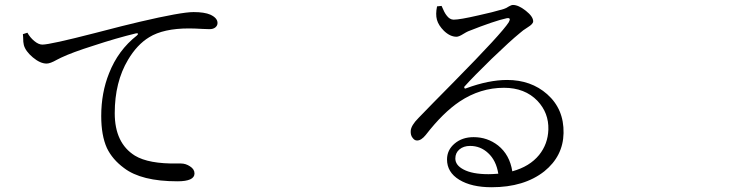

<svg xmlns="http://www.w3.org/2000/svg" viewBox="-20 -744 3040 790"><path d="M710 2Q561.5 2 490.2 -52.7Q442.4 -87.9 419.9 -134.8Q396.5 -186.5 396.5 -266.6Q396.5 -362.3 428.7 -442.4Q465.8 -537.1 543 -597.7Q548.8 -602.5 547.4 -605.5Q545.9 -608.4 538.1 -606.4Q458 -586.9 366.2 -556.6Q276.4 -528.3 231.4 -506.8Q225.6 -503.9 213.9 -498Q186.5 -482.4 171.9 -482.4Q145.5 -482.4 115.2 -507.8Q85 -533.2 78.1 -558.6Q75.2 -569.3 75.2 -590.8Q74.2 -599.6 74.2 -603.5L92.8 -609.4Q103.5 -589.8 121.1 -575.2Q138.7 -560.5 154.3 -560.5Q186.5 -560.5 372.1 -608.4Q495.1 -640.6 554.7 -654.3Q725.6 -694.3 776.4 -694.3Q821.3 -694.3 845.7 -683.6Q875 -669.9 875 -649.4Q875 -638.7 866.2 -631.3Q857.4 -624 841.8 -624Q834 -624 813.5 -625Q779.3 -627 757.8 -627Q652.3 -627 593.8 -590.8Q543.9 -560.5 506.8 -498Q452.1 -406.2 452.1 -278.3Q452.1 -155.3 535.2 -103.5Q591.8 -69.3 710 -71.3Q720.7 -71.3 724.6 -71.3Q744.1 -71.3 761.7 -59.6Q780.3 -47.9 780.3 -30.3Q780.3 2 710 2Z M2002.9 26.4Q1919.9 26.4 1869.6 -4.4Q1819.3 -35.2 1819.3 -87.9Q1819.3 -127 1850.6 -153.3Q1881.8 -179.7 1928.7 -179.7Q1985.4 -179.7 2029.3 -145.5Q2077.1 -107.4 2087.9 -39.1Q2159.2 -58.6 2198.2 -106.4Q2234.4 -151.4 2236.3 -210.9Q2238.3 -279.3 2191.4 -329.1Q2139.6 -382.8 2053.7 -382.8Q1956.1 -382.8 1871.1 -326.2Q1802.7 -280.3 1732.4 -189.5Q1712.9 -165 1695.3 -166Q1685.5 -166 1677.7 -176.8Q1668.9 -187.5 1669.9 -205.1Q1670.9 -227.5 1702.1 -258.8Q1750 -308.6 1848.6 -408.2Q2044.9 -607.4 2073.2 -652.3Q2085 -672.9 2064.5 -668.9Q2014.6 -658.2 1906.2 -615.2Q1899.4 -612.3 1886.7 -604.5Q1868.2 -592.8 1858.4 -592.8Q1832 -592.8 1806.6 -617.2Q1784.2 -639.6 1777.8 -662.6Q1771.5 -685.5 1778.3 -717.8L1796.9 -719.7Q1808.6 -691.4 1817.4 -680.7Q1830.1 -663.1 1846.7 -663.1Q1872.1 -663.1 1948.2 -680.7Q2006.8 -693.4 2052.7 -707Q2062.5 -710 2074.2 -717.8Q2084 -723.6 2090.8 -723.6Q2113.3 -723.6 2143.6 -699.7Q2173.8 -675.8 2173.8 -656.2Q2173.8 -645.5 2152.3 -632.3Q2130.9 -619.1 2117.2 -606.4Q2080.1 -576.2 2002.9 -502Q1926.8 -427.7 1893.6 -390.6Q1888.7 -386.7 1890.6 -382.3Q1892.6 -377.9 1898.4 -380.9Q1991.2 -415 2066.4 -415Q2165 -415 2231.4 -356.4Q2300.8 -294.9 2298.8 -196.3Q2296.9 -101.6 2219.7 -39.1Q2136.7 26.4 2002.9 26.4ZM1990.2 -27.3Q2004.9 -27.3 2030.3 -29.3Q2021.5 -84 1988.3 -114.3Q1957 -143.6 1914.1 -143.6Q1887.7 -143.6 1870.6 -129.4Q1853.5 -115.2 1853.5 -91.8Q1853.5 -64.5 1886.7 -46.9Q1922.9 -27.3 1990.2 -27.3Z"/></svg>

Font: Bpmf Zihi Box R
Style: R
Weight: 400
Foundry: But Ko
Version: Version 1.320